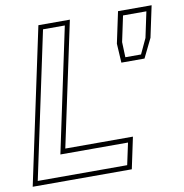

<svg xmlns="http://www.w3.org/2000/svg" viewBox="-91 -775 816 850"><g transform="rotate(-10 317.0 -350.0)"><path d="M-12 0 137 -700H278.5L159.5 -141.5H463.5L433.5 0ZM14.5 -21.5H416.5L437.5 -119.5H133.5L252 -678.5H154ZM470 -473 465 -559 495 -700H646L616 -559L574 -473ZM491.5 -493.5H562L594 -562L618.5 -677.5H513.5L489 -562Z"/></g></svg>

Font: Tourney ExtraLight
Style: Italic
Weight: 250
Italic angle: -12°
Version: Version 1.015